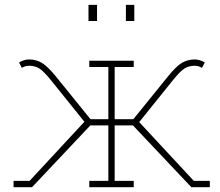

<svg xmlns="http://www.w3.org/2000/svg" viewBox="-20 -782 919 802"><path d="M36.6 0V-26.4H103.5L332.5 -273.4L193.4 -446.3Q162.6 -484.4 144.5 -495.8Q126.5 -507.3 101.6 -507.3Q92.3 -507.3 84.7 -504.9Q77.1 -502.4 71.3 -498.5L59.6 -521Q68.4 -526.9 79.8 -530.3Q91.3 -533.7 101.6 -533.7Q129.9 -533.7 153.8 -520Q177.7 -506.3 212.9 -463.4L357.9 -284.2H432.6V-502H353V-528.3H538.6V-502H459V-284.2H537.1L682.1 -463.4Q716.8 -506.3 740.7 -520Q764.6 -533.7 793.5 -533.7Q803.2 -533.7 814.7 -530.3Q826.2 -526.9 835.4 -521L823.7 -498.5Q817.4 -502.4 809.8 -504.9Q802.2 -507.3 793.5 -507.3Q768.6 -507.3 750.5 -495.8Q732.4 -484.4 701.7 -446.3L561.5 -272L789.6 -26.4H856.4V0H779.3L535.2 -258.3H459V-26.4H538.6V0H353V-26.4H432.6V-258.3H357.4L113.8 0ZM505.9 -694.3V-761.7H541V-694.3ZM349.6 -694.3V-761.7H385.3V-694.3Z"/></svg>

Font: Roboto Slab LO Thin
Style: Regular
Weight: 250
Designer: Google
Version: Version 2.00;September 28, 2018;FontCreator 11.5.0.2427 64-b